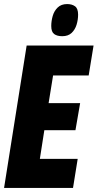

<svg xmlns="http://www.w3.org/2000/svg" viewBox="-33 -924 480 944"><path d="M-13 0 98 -700H427L403 -553H228L206 -417H361L338 -284H185L163 -143H349L326 0ZM273 -746Q248 -746 233.5 -756.5Q219 -767 219 -796Q219 -820 226 -845Q233 -870 250.5 -887Q268 -904 297 -904Q321 -904 336 -893Q351 -882 351 -852Q351 -827 343.5 -802.5Q336 -778 319 -762Q302 -746 273 -746Z"/></svg>

Font: Georama Condensed ExtraBold
Style: Italic
Weight: 800
Width: 3
Italic angle: -9°
Designer: Jean-Baptiste Levee
Foundry: Production Type
Version: Version 1.000